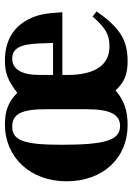

<svg xmlns="http://www.w3.org/2000/svg" viewBox="98 -610 527 762"><g transform="rotate(-90 361.0 -229.5)"><path d="M676 -125C630 -73 604 -58 557 -58C481 -58 444 -119 444 -225V-245H693C689 -313 683 -345 664 -381C633 -441 577 -473 502 -473C451 -473 421 -461 373 -424C338 -459 302 -473 248 -473C116 -473 22 -371 22 -229C22 -85 113 14 245 14C303 14 343 0 383 -34C413 0 446 14 498 14C582 14 631 -16 696 -109ZM571 -282H444V-336C444 -407 467 -444 509 -444C549 -444 566 -413 569 -338ZM308 -149C308 -57 288 -16 242 -16C185 -16 167 -73 167 -249C167 -398 184 -444 239 -444C289 -444 308 -407 308 -311Z"/></g></svg>

Font: XITS
Style: Bold
Weight: 700
Designer: MicroPress Inc., with final additions and corrections provided by Coen Hoffman, Elsevier (retired)
Version: Version 1.107